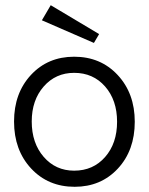

<svg xmlns="http://www.w3.org/2000/svg" viewBox="-20 -702 571 738"><path d="M341 -537 141 -624 175 -682 361 -571ZM267 16Q165 16 99.5 -54.5Q34 -125 34 -235Q34 -344 99 -414Q164 -484 265 -484Q367 -484 432.5 -413.5Q498 -343 498 -234Q498 -124 433 -54Q368 16 267 16ZM265 -46Q338 -46 384 -98.5Q430 -151 430 -234Q430 -317 384 -369.5Q338 -422 265 -422Q194 -422 148 -369.5Q102 -317 102 -235Q102 -152 148 -99Q194 -46 265 -46Z"/></svg>

Font: Didact Gothic
Style: Regular
Weight: 400
Designer: Daniel Johnson
Foundry: Daniel Johnson
Version: Version 2.101;PS 002.101;hotconv 1.0.88;makeotf.lib2.5.64775